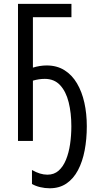

<svg xmlns="http://www.w3.org/2000/svg" viewBox="-20 -734 514 1000"><path d="M213.4 -323.2Q197.3 -323.2 181.9 -320.8Q166.5 -318.4 151.4 -314V0H73.7V-713.9H352.1V-644.5H151.4V-381.8Q168.5 -387.2 186.8 -390.1Q205.1 -393.1 223.1 -393.1Q276.4 -393.1 315.7 -368.4Q355 -343.8 380.9 -300Q406.7 -256.3 419.4 -199.2Q432.1 -142.1 432.1 -76.7Q432.1 -9.3 420.9 49.3Q409.7 107.9 386.2 152.3Q362.8 196.8 326.2 221.7Q289.6 246.6 238.8 246.6Q213.9 246.6 189.2 240.7Q164.6 234.9 146.5 224.1V151.4Q168 163.6 187.7 169.7Q207.5 175.8 227.1 175.8Q261.7 175.8 285.4 154.8Q309.1 133.8 323.7 97.9Q338.4 62 345 16.8Q351.6 -28.3 351.6 -76.7Q351.6 -145.5 337.6 -201.4Q323.7 -257.3 293.2 -290.3Q262.7 -323.2 213.4 -323.2Z"/></svg>

Font: Open Sans Condensed
Style: Regular
Weight: 400
Width: 3
Designer: Monotype Design Team
Foundry: Monotype Imaging Inc.
Version: Version 3.000